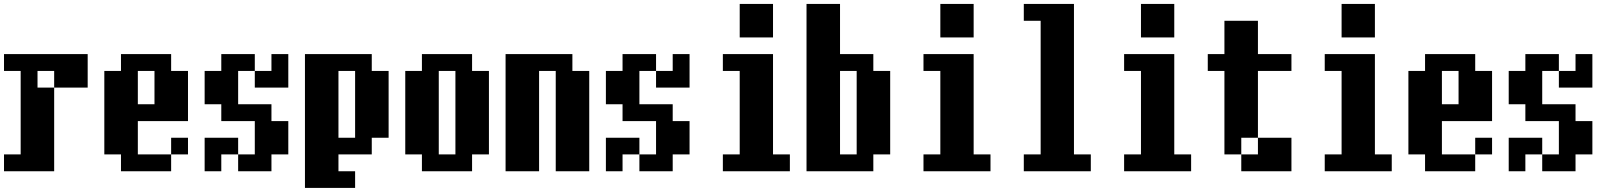

<svg xmlns="http://www.w3.org/2000/svg" viewBox="-20 -796 8040 957"><path d="M0 -26.4H83V-442.4H0V-526.4H417V-359.4H250V57.6H0ZM250 -359.4V-442.4H167V-359.4Z M667 -276.4H750V-442.4H667ZM500 -26.4V-442.4H583V-526.4H833V-442.4H917V-192.4H667V-26.4H833V57.6H583V-26.4ZM833 -26.4V-109.4H917V-26.4Z M1000 -276.4V-442.4H1083V-526.4H1250V-442.4H1333V-526.4H1417V-359.4H1250V-442.4H1167V-276.4H1333V-192.4H1417V-26.4H1333V57.6H1167V-26.4H1250V-192.4H1083V-276.4ZM1000 57.6V-109.4H1167V-26.4H1083V57.6Z M1667 -109.4H1750V-442.4H1667ZM1500 140.6V-526.4H1833V-442.4H1917V-109.4H1833V-26.4H1667V57.6H1750V140.6Z M2167 -26.4H2250V-442.4H2167ZM2000 -26.4V-442.4H2083V-526.4H2333V-442.4H2417V-26.4H2333V57.6H2083V-26.4Z M2500 57.6V-526.4H2833V-442.4H2917V57.6H2750V-442.4H2667V57.6Z M3000 -276.4V-442.4H3083V-526.4H3250V-442.4H3333V-526.4H3417V-359.4H3250V-442.4H3167V-276.4H3333V-192.4H3417V-26.4H3333V57.6H3167V-26.4H3250V-192.4H3083V-276.4ZM3000 57.6V-109.4H3167V-26.4H3083V57.6Z M3667 -609.4V-776.4H3833V-609.4ZM3583 -26.4H3667V-442.4H3583V-526.4H3833V-26.4H3917V57.6H3583Z M4167 -26.4H4250V-442.4H4167ZM4000 57.6V-776.4H4167V-526.4H4333V-442.4H4417V-26.4H4333V57.6Z M4667 -609.4V-776.4H4833V-609.4ZM4583 -26.4H4667V-442.4H4583V-526.4H4833V-26.4H4917V57.6H4583Z M5083 -26.4H5167V-692.4H5083V-776.4H5333V-26.4H5417V57.6H5083Z M5667 -609.4V-776.4H5833V-609.4ZM5583 -26.4H5667V-442.4H5583V-526.4H5833V-26.4H5917V57.6H5583Z M6000 -442.4V-526.4H6083V-692.4H6250V-526.4H6417V-442.4H6250V-109.4H6167V-26.4H6083V-442.4ZM6167 -26.4H6250V-109.4H6417V57.6H6167Z M6667 -609.4V-776.4H6833V-609.4ZM6583 -26.4H6667V-442.4H6583V-526.4H6833V-26.4H6917V57.6H6583Z M7167 -276.4H7250V-442.4H7167ZM7000 -26.4V-442.4H7083V-526.4H7333V-442.4H7417V-192.4H7167V-26.4H7333V57.6H7083V-26.4ZM7333 -26.4V-109.4H7417V-26.4Z M7500 -276.4V-442.4H7583V-526.4H7750V-442.4H7833V-526.4H7917V-359.4H7750V-442.4H7667V-276.4H7833V-192.4H7917V-26.4H7833V57.6H7667V-26.4H7750V-192.4H7583V-276.4ZM7500 57.6V-109.4H7667V-26.4H7583V57.6Z"/></svg>

Font: KH Dot Dougenzaka 12
Style: Regular
Weight: 400
Designer: Original version for X68000 by Keitarou Hiraki (http://hp.vector.co.jp/authors/VA000874/) / TrueType conversion by Homem
Version: Version 1.00.20150527